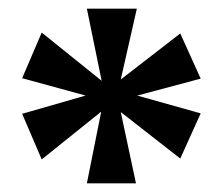

<svg xmlns="http://www.w3.org/2000/svg" viewBox="-20 -781 509 442"><path d="M180 -359H293L258 -523L395 -416L442 -520L296 -561L442 -600L395 -704L258 -598L295 -761H180L214 -595L76 -706L31 -601L177 -561L31 -519L76 -414L213 -524Z"/></svg>

Font: Noto Serif Hebrew SemiCondensed ExtraBold
Style: Regular
Weight: 800
Width: 4
Designer: Monotype Design Team
Foundry: Monotype Imaging Inc.
Version: Version 2.004